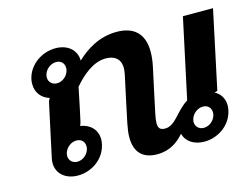

<svg xmlns="http://www.w3.org/2000/svg" viewBox="-77 -635 1011 770"><g transform="rotate(-15 428.5 -249.5)"><path d="M192.5 -454.2C212.5 -454.2 225.8 -440.8 225.8 -421.7C225.8 -418.3 225.8 -415.8 225 -412.5C220 -389.2 198.3 -370.8 175 -370.8C155 -370.8 140.8 -385 140.8 -403.3C140.8 -406.7 140.8 -409.2 141.7 -412.5C146.7 -435.8 169.2 -454.2 192.5 -454.2ZM190 -129.2C210 -129.2 223.3 -115.8 223.3 -96.7C223.3 -93.3 223.3 -90.8 222.5 -87.5C217.5 -64.2 195.8 -45.8 172.5 -45.8C152.5 -45.8 138.3 -60 138.3 -78.3C138.3 -81.7 138.3 -84.2 139.2 -87.5C144.2 -110.8 166.7 -129.2 190 -129.2ZM715 -129.2C735 -129.2 748.3 -115.8 748.3 -96.7C748.3 -93.3 748.3 -90.8 747.5 -87.5C742.5 -64.2 720.8 -45.8 697.5 -45.8C677.5 -45.8 663.3 -60 663.3 -78.3C663.3 -81.7 663.3 -84.2 664.2 -87.5C669.2 -110.8 691.7 -129.2 715 -129.2ZM856.7 -500H731.7L660.8 -169.2C611.7 -140 590.8 -83.3 546.7 -83.3C526.7 -83.3 518.3 -91.7 518.3 -112.5C518.3 -121.7 520 -134.2 523.3 -150L539.2 -225L562.5 -333.3C567.5 -356.7 570 -377.5 570 -396.7C570 -472.5 528.3 -508.3 458.3 -508.3C385.8 -508.3 330 -472.5 290 -434.2C289.2 -480 253.3 -508.3 204.2 -508.3C147.5 -508.3 91.7 -470.8 79.2 -412.5C77.5 -405.8 77.5 -399.2 77.5 -392.5C77.5 -357.5 98.3 -331.7 130.8 -321.7C127.5 -316.7 124.2 -310 122.5 -300L111.7 -250L76.7 -87.5C75 -80 74.2 -73.3 74.2 -66.7C74.2 -20.8 110.8 8.3 160.8 8.3C217.5 8.3 272.5 -29.2 285 -87.5C286.7 -95 287.5 -101.7 287.5 -108.3C287.5 -148.3 260 -175.8 219.2 -181.7C222.5 -186.7 224.2 -192.5 225.8 -200L236.7 -250L254.2 -335C290 -376.7 336.7 -416.7 388.3 -416.7C424.2 -416.7 449.2 -400 449.2 -360C449.2 -352.5 447.5 -343.3 445.8 -333.3L422.5 -225L405 -141.7C400.8 -120.8 398.3 -102.5 398.3 -85.8C398.3 -25 429.2 8.3 490 8.3C543.3 8.3 576.7 -17.5 602.5 -46.7C610.8 -12.5 643.3 8.3 685.8 8.3C742.5 8.3 797.5 -29.2 810 -87.5C811.7 -95 812.5 -101.7 812.5 -108.3C812.5 -137.5 798.3 -159.2 775 -171.7L787.5 -175Z"/></g></svg>

Font: BoonHome
Style: Bold Oblique
Weight: 700
Italic angle: -12°
Designer: Sungsit Sawaiwan
Foundry: Sungsit Sawaiwan
Version: Version 0.2